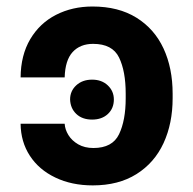

<svg xmlns="http://www.w3.org/2000/svg" viewBox="-20 -557 591 587"><path d="M265.6 -104.5Q323.7 -104.5 344 -146.7Q364.3 -189 364.3 -256.8V-270.5Q364.3 -339.4 344 -381.1Q323.7 -422.9 264.6 -422.9Q225.1 -422.9 202.1 -397.9Q179.2 -373 177.7 -320.3H43Q43.5 -388.2 72.5 -437.3Q101.6 -486.3 151.4 -511.7Q201.2 -537.1 262.7 -537.1Q342.3 -537.1 397.2 -502.9Q452.1 -468.8 480 -408.7Q507.8 -348.6 507.8 -270.5V-256.8Q507.8 -179.7 480 -119.4Q452.1 -59.1 397.2 -24.7Q342.3 9.8 263.7 9.8Q199.2 9.8 149.2 -14.2Q99.1 -38.1 71.3 -80.8Q43.5 -123.5 43 -178.7H177.7Q178.7 -161.1 189.2 -144Q199.7 -127 219.2 -115.7Q238.8 -104.5 265.6 -104.5ZM194.3 -252.9Q194.3 -278.8 213.1 -296.1Q231.9 -313.5 261.7 -313.5Q291 -313.5 309.6 -295.9Q328.1 -278.3 328.1 -252.9Q328.1 -225.6 309.8 -208.5Q291.5 -191.4 261.7 -191.4Q231.4 -191.4 213.4 -208.5Q195.3 -225.6 194.3 -252.9Z"/></svg>

Font: Pretendard Std
Style: Bold
Weight: 700
Designer: Base glyphs from Inter by Rasmus Andersson; Hangeul glyphs from Noto Sans CJK(Source Han Sans) by Jang Soo-young and Kan
Foundry: Kil Hyung-jin
Version: Version 1.309